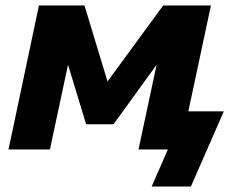

<svg xmlns="http://www.w3.org/2000/svg" viewBox="-20 -545 877 700"><path d="M11 0 122 -525H288L372 -248L575 -525H749L637 0H485L551 -309L394 -92H294L228 -309L162 0ZM533 135 592 0H522L552 -139H796L676 135Z"/></svg>

Font: Raleway ExtraBold
Style: Italic
Weight: 800
Italic angle: -12°
Designer: Matt McInerney, Pablo Impallari, Rodrigo Fuenzalida
Foundry: Matt McInerney, Pablo Impallari, Rodrigo Fuenzalida
Version: Version 4.026